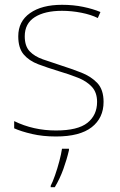

<svg xmlns="http://www.w3.org/2000/svg" viewBox="-20 -558 498 799"><path d="M411 -134Q411 -67 361.5 -28.5Q312 10 213 10Q158 10 113 -0.5Q68 -11 39 -24V-54Q119 -15 213 -15Q304 -15 344 -47Q384 -79 384 -134Q384 -173 362.5 -196.5Q341 -220 304.5 -234.5Q268 -249 224 -262Q178 -276 139.5 -290.5Q101 -305 78.5 -331.5Q56 -358 56 -407Q56 -469 105 -503.5Q154 -538 238 -538Q285 -538 326 -529.5Q367 -521 398 -508L387 -483Q359 -497 318.5 -505Q278 -513 238 -513Q166 -513 124.5 -486.5Q83 -460 83 -407Q83 -366 103.5 -344.5Q124 -323 158.5 -311Q193 -299 233 -286Q277 -272 318 -256Q359 -240 385 -212.5Q411 -185 411 -134ZM267 67Q258 106 243.5 146Q229 186 208 221H191V215Q199 200 209 171.5Q219 143 227 112.5Q235 82 238 61H267Z"/></svg>

Font: Noto Sans Sinhala UI Thin
Style: Regular
Weight: 100
Designer: Jelle Bosma - Monotype Design Team
Foundry: Monotype Imaging Inc.
Version: Version 2.006; ttfautohint (v1.8.4.7-5d5b)